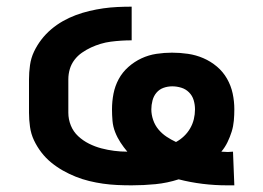

<svg xmlns="http://www.w3.org/2000/svg" viewBox="-20 -548 790 576"><path d="M661 8Q624 8 587.5 3.5Q551 -1 516 -10Q482 1 446.5 4.5Q411 8 375 8H374Q353 8 331.5 7Q310 6 289 3Q268 0 247.5 -5Q227 -10 207 -18Q187 -26 168.5 -36.5Q150 -47 133.5 -60.5Q117 -74 104 -91Q91 -108 82 -127Q73 -146 70 -167.5Q67 -189 67 -210V-310Q67 -331 70 -352.5Q73 -374 82 -393Q91 -412 104 -429Q117 -446 133.5 -460Q150 -474 168.5 -484.5Q187 -495 207 -502.5Q227 -510 248 -515Q269 -520 290 -523Q311 -526 332.5 -527Q354 -528 375 -528V-427Q359 -427 343.5 -426Q328 -425 312.5 -423Q297 -421 282 -416.5Q267 -412 253 -405.5Q239 -399 226 -390Q213 -381 203.5 -368.5Q194 -356 189.5 -341Q185 -326 185 -310V-210Q185 -190 192.5 -171.5Q200 -153 214.5 -139.5Q229 -126 247 -117Q265 -108 284 -103Q303 -98 322.5 -95.5Q342 -93 362 -93Q351 -106 341.5 -120.5Q332 -135 325.5 -151.5Q319 -168 317.5 -185.5Q316 -203 316 -220Q316 -244 320.5 -267Q325 -290 336 -310.5Q347 -331 365 -347Q383 -363 404.5 -373Q426 -383 449.5 -386.5Q473 -390 496 -390Q520 -390 544 -386.5Q568 -383 590 -373.5Q612 -364 630.5 -348.5Q649 -333 661 -312Q673 -291 678 -267.5Q683 -244 683 -220Q683 -203 681.5 -186Q680 -169 675 -153Q670 -137 662.5 -121.5Q655 -106 644 -93Q649 -93 654 -92.5Q659 -92 664 -92Q667 -92 671 -92.5Q675 -93 679 -93L683 8ZM508 -122Q521 -129 532 -139.5Q543 -150 550.5 -163Q558 -176 561.5 -190.5Q565 -205 565 -220Q565 -234 561 -247.5Q557 -261 547 -271Q537 -281 523.5 -285Q510 -289 497 -289Q483 -289 470.5 -284.5Q458 -280 449.5 -270Q441 -260 437.5 -246.5Q434 -233 434 -220Q434 -204 439.5 -188Q445 -172 455.5 -159.5Q466 -147 479.5 -138Q493 -129 508 -122Z"/></svg>

Font: Iosevka Plex Etoile
Style: Bold
Weight: 700
Designer: Belleve Invis
Foundry: Belleve Invis
Version: Version 25.1.1; ttfautohint (v1.8.4)